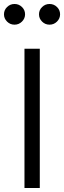

<svg xmlns="http://www.w3.org/2000/svg" viewBox="-35 -945 322 965"><path d="M88 0V-700H165V0ZM37.9 -821Q16 -821 0.5 -836.5Q-15 -852 -15 -873Q-15 -894.5 0.6 -909.7Q16.2 -925 38.1 -925Q60 -925 75.5 -909.7Q91 -894.5 91 -873Q91 -852 75.4 -836.5Q59.8 -821 37.9 -821ZM213.9 -821Q192 -821 176.5 -836.5Q161 -852 161 -873Q161 -894.5 176.6 -909.7Q192.2 -925 214.1 -925Q236 -925 251.5 -909.7Q267 -894.5 267 -873Q267 -852 251.4 -836.5Q235.8 -821 213.9 -821Z"/></svg>

Font: Red Hat Text VF
Style: Regular
Weight: 300
Designer: Pentagram, MCKL
Foundry: Pentagram, MCKL
Version: Version 1.023